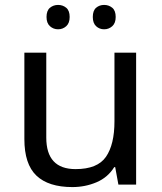

<svg xmlns="http://www.w3.org/2000/svg" viewBox="-20 -801 658 780"><path d="M533 -587V-51H461L448 -122H444Q418 -80 372 -60.5Q326 -41 274 -41Q177 -41 128 -87.5Q79 -134 79 -236V-587H168V-242Q168 -114 287 -114Q376 -114 410.5 -164Q445 -214 445 -308V-587ZM169 -732Q169 -758 183 -769.5Q197 -781 216 -781Q235 -781 249 -769.5Q263 -758 263 -732Q263 -707 249 -694.5Q235 -682 216 -682Q197 -682 183 -694.5Q169 -707 169 -732ZM357 -732Q357 -758 370.5 -769.5Q384 -781 403 -781Q422 -781 436 -769.5Q450 -758 450 -732Q450 -707 436 -694.5Q422 -682 403 -682Q384 -682 370.5 -694.5Q357 -707 357 -732Z"/></svg>

Font: Noto Sans Tamil UI
Style: Regular
Weight: 400
Designer: Jelle Bosma - Monotype Design Team
Foundry: Monotype Imaging Inc.
Version: Version 2.004; ttfautohint (v1.8.4.7-5d5b)